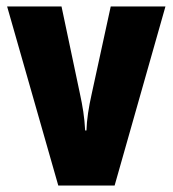

<svg xmlns="http://www.w3.org/2000/svg" viewBox="-20 -573 533 593"><path d="M160 0H334L491 -553H322L263 -282C254 -242 248 -204 247 -170H243C241 -211 235 -246 227 -283L170 -553H2Z"/></svg>

Font: Noto Sans Bengali ExtraCondensed Black
Style: Regular
Weight: 900
Width: 2
Designer: Joana Ranito - Universal Thirst; Jelle Bosma - Monotype Design Team
Foundry: Universal Thirst ehf.
Version: Version 3.000